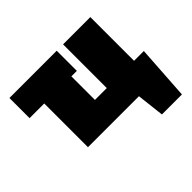

<svg xmlns="http://www.w3.org/2000/svg" viewBox="-135 -604 916 916"><g transform="rotate(-45 322.5 -146.0)"><path d="M636 -136 618 139H483L467 0H123V-295H24V-431H343V-295H306V-136H386V-431H570V-136Z"/></g></svg>

Font: Ysabeau Heavy
Style: Regular
Weight: 800
Designer: Christian Thalmann (Catharsis Fonts)
Version: Version 0.003